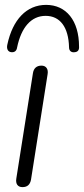

<svg xmlns="http://www.w3.org/2000/svg" viewBox="-20 -761 344 787"><path d="M72 6C92 6 103 -4 107 -24L175 -456C179 -478 169 -492 150 -492C130 -492 118 -481 115 -461L47 -30C43 -7 53 6 72 6ZM27 -547C39 -546 48 -552 50 -566C67 -649 108 -696 167 -696C226 -696 261 -650 263 -567C263 -552 273 -545 286 -547C299 -548 305 -556 304 -570C304 -677 251 -741 169 -741C89 -741 32 -681 10 -578C6 -560 13 -548 27 -547Z"/></svg>

Font: SN Pro Light
Style: Italic
Weight: 300
Italic angle: -8.99998°
Designer: Tobias Whetton
Foundry: Supernotes
Version: Version 1.001;Glyphs 3.2 (3249)